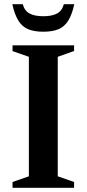

<svg xmlns="http://www.w3.org/2000/svg" viewBox="-20 -891 411 911"><path d="M331.5 -27.5V0H39.5V-27.5L117 -54.5V-621.5L39.5 -648.5V-676H331.5V-649L254 -621.5V-54.5ZM185.5 -814Q226.5 -814 250.5 -826.8Q274.5 -839.5 283 -871H332.5Q321.5 -821 303.5 -792.5Q285.5 -764 257 -752.2Q228.5 -740.5 185.5 -740.5Q142.5 -740.5 114 -752.2Q85.5 -764 67.5 -792.5Q49.5 -821 38.5 -871H88Q96.5 -839.5 120.5 -826.8Q144.5 -814 185.5 -814Z"/></svg>

Font: Newsreader 16pt 16pt SemiBold
Style: Regular
Weight: 600
Version: Version 1.003